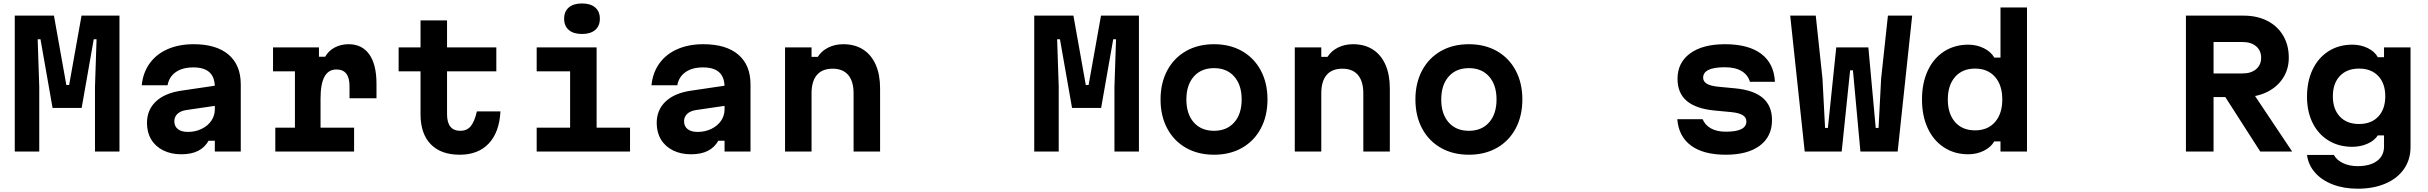

<svg xmlns="http://www.w3.org/2000/svg" viewBox="-20 -892 14290 1130"><path d="M66.9 -800H297.5L370.4 -391.8H386.9L459.8 -800H683.1V0H539V-381.7L548.3 -660.9H531.7L460.6 -256.9H289.4L218.3 -660.9H201.7L211 -381.7V0H66.9Z M1255 -270.5 1076.5 -244.4Q1043.1 -239.3 1024.5 -222Q1006 -204.6 1006 -178.1Q1006 -148.7 1026.8 -132.2Q1047.5 -115.6 1085.9 -115.6Q1129.7 -115.6 1166.1 -133.2Q1202.6 -150.7 1223.5 -181Q1244.3 -211.3 1244.3 -247.8V-380Q1244.3 -437.1 1213.1 -466.2Q1181.8 -495.3 1118 -495.3Q1053.9 -495.3 1014.4 -467.5Q975 -439.8 966.2 -390H814.2Q821.5 -464.3 860.8 -518.9Q900.1 -573.5 966.4 -602.6Q1032.7 -631.8 1119.4 -631.8Q1253.2 -631.8 1325.1 -570.5Q1397 -509.2 1397 -395.9V0H1244.3V-63.9H1207.8Q1185.3 -24 1145.6 -4Q1105.9 16 1046.9 16Q986.5 16 940.6 -7Q894.6 -30 869.8 -71.4Q845 -112.9 845 -167.9Q845 -245.2 897.3 -294.6Q949.5 -344.1 1047.1 -358.4L1255 -389.1Z M1857.2 -613.1V-557.9H1893.8Q1912.8 -592.5 1949.4 -612.2Q1986 -631.8 2031.7 -631.8Q2111 -631.8 2153.4 -572Q2195.8 -512.3 2195.8 -399V-313.7H2037.1V-384.3Q2037.1 -434 2018 -458.5Q1998.9 -483.1 1960.2 -483.1Q1912.7 -483.1 1889.6 -440.5Q1866.5 -397.9 1866.5 -310.8V-140.8H2064V0H1600.3V-140.8H1715.8V-472.3H1586.9V-613.1Z M2611 -613.1H2901.1V-472.3H2611V-219.7Q2611 -171.8 2630.4 -147Q2649.9 -122.2 2688.7 -122.2Q2727.8 -122.2 2750.2 -148.9Q2772.6 -175.6 2786.6 -236.3H2925.4Q2918.8 -113.3 2856.5 -47.4Q2794.2 18.6 2686 18.6Q2575 18.6 2515 -43.2Q2455 -105 2455 -219.7V-472.3H2326.1V-613.1H2455V-771.8H2611Z M3491.3 -613.1V-140.8H3688V0H3138.6V-140.8H3335.3V-472.3H3138.6V-613.1ZM3300.2 -781.8Q3300.2 -824.4 3327.6 -848Q3355.1 -871.7 3405.3 -871.7Q3455.5 -871.7 3482.9 -848Q3510.4 -824.4 3510.4 -781.8Q3510.4 -739.2 3482.9 -715.6Q3455.5 -692 3405.3 -692Q3355.1 -692 3327.6 -715.6Q3300.2 -739.2 3300.2 -781.8Z M4255 -270.5 4076.5 -244.4Q4043.1 -239.3 4024.5 -222Q4006 -204.6 4006 -178.1Q4006 -148.7 4026.8 -132.2Q4047.5 -115.6 4085.9 -115.6Q4129.7 -115.6 4166.1 -133.2Q4202.6 -150.7 4223.5 -181Q4244.3 -211.3 4244.3 -247.8V-380Q4244.3 -437.1 4213.1 -466.2Q4181.8 -495.3 4118 -495.3Q4053.9 -495.3 4014.4 -467.5Q3975 -439.8 3966.2 -390H3814.2Q3821.5 -464.3 3860.8 -518.9Q3900.1 -573.5 3966.4 -602.6Q4032.7 -631.8 4119.4 -631.8Q4253.2 -631.8 4325.1 -570.5Q4397 -509.2 4397 -395.9V0H4244.3V-63.9H4207.8Q4185.3 -24 4145.6 -4Q4105.9 16 4046.9 16Q3986.5 16 3940.6 -7Q3894.6 -30 3869.8 -71.4Q3845 -112.9 3845 -167.9Q3845 -245.2 3897.3 -294.6Q3949.5 -344.1 4047.1 -358.4L4255 -389.1Z M4600.3 -613.1H4756.3V-557.3H4792.9Q4815.2 -592.5 4854.6 -612.1Q4893.9 -631.8 4943.2 -631.8Q5010.9 -631.8 5059.4 -600.8Q5108 -569.8 5133.9 -511.4Q5159.7 -452.9 5159.7 -372.1V0H5003.7V-342.1Q5003.7 -413.2 4972.3 -450.4Q4940.9 -487.7 4880.3 -487.7Q4819.2 -487.7 4787.7 -450.7Q4756.3 -413.8 4756.3 -342.1V0H4600.3Z M6066.9 -800H6297.5L6370.4 -391.8H6386.9L6459.8 -800H6683.1V0H6539V-381.7L6548.3 -660.9H6531.7L6460.6 -256.9H6289.4L6218.3 -660.9H6201.7L6211 -381.7V0H6066.9Z M6810.3 -306.6Q6810.3 -403.4 6849.6 -477.1Q6888.9 -550.8 6959.9 -591.3Q7030.9 -631.8 7124.9 -631.8Q7218.9 -631.8 7290 -591.3Q7361.1 -550.8 7400.4 -477.1Q7439.7 -403.4 7439.7 -306.6Q7439.7 -209.7 7400.4 -136Q7361.1 -62.3 7290.1 -21.9Q7219.1 18.6 7125.1 18.6Q7031.1 18.6 6960 -21.9Q6888.9 -62.3 6849.6 -136Q6810.3 -209.7 6810.3 -306.6ZM7287.7 -306.6Q7287.7 -391.8 7244.2 -441.4Q7200.7 -491 7125.1 -491Q7049.5 -491 7005.9 -441.4Q6962.3 -391.8 6962.3 -306.6Q6962.3 -221.3 7005.8 -171.8Q7049.3 -122.2 7124.9 -122.2Q7200.5 -122.2 7244.1 -171.8Q7287.7 -221.3 7287.7 -306.6Z M7600.3 -613.1H7756.3V-557.3H7792.9Q7815.2 -592.5 7854.6 -612.1Q7893.9 -631.8 7943.2 -631.8Q8010.9 -631.8 8059.4 -600.8Q8108 -569.8 8133.9 -511.4Q8159.7 -452.9 8159.7 -372.1V0H8003.7V-342.1Q8003.7 -413.2 7972.3 -450.4Q7940.9 -487.7 7880.3 -487.7Q7819.2 -487.7 7787.7 -450.7Q7756.3 -413.8 7756.3 -342.1V0H7600.3Z M8310.3 -306.6Q8310.3 -403.4 8349.6 -477.1Q8388.9 -550.8 8459.9 -591.3Q8530.9 -631.8 8624.9 -631.8Q8718.9 -631.8 8790 -591.3Q8861.1 -550.8 8900.4 -477.1Q8939.7 -403.4 8939.7 -306.6Q8939.7 -209.7 8900.4 -136Q8861.1 -62.3 8790.1 -21.9Q8719.1 18.6 8625.1 18.6Q8531.1 18.6 8460 -21.9Q8388.9 -62.3 8349.6 -136Q8310.3 -209.7 8310.3 -306.6ZM8787.7 -306.6Q8787.7 -391.8 8744.2 -441.4Q8700.7 -491 8625.1 -491Q8549.5 -491 8505.9 -441.4Q8462.3 -391.8 8462.3 -306.6Q8462.3 -221.3 8505.8 -171.8Q8549.3 -122.2 8624.9 -122.2Q8700.5 -122.2 8744.1 -171.8Q8787.7 -221.3 8787.7 -306.6Z M10137.9 -116.9Q10198.1 -116.9 10228.2 -132Q10258.2 -147.1 10258.2 -177.3Q10258.2 -200.6 10237 -214Q10215.7 -227.4 10170.5 -232.1L10071.4 -241.5Q9961.4 -251.9 9907.2 -298Q9852.9 -344.1 9852.9 -428Q9852.9 -523.2 9926.8 -577.5Q10000.8 -631.8 10132 -631.8Q10270.5 -631.8 10345.6 -575.1Q10420.7 -518.5 10426.3 -410.6H10279Q10267.3 -451.4 10229.9 -473.8Q10192.5 -496.2 10131.3 -496.2Q10067.8 -496.2 10035.7 -480.8Q10003.7 -465.4 10003.7 -434.6Q10003.7 -412.5 10024.9 -399.5Q10046.2 -386.4 10091.4 -381.7L10190.5 -372.3Q10301.1 -361.9 10355 -315.5Q10409 -269.1 10409 -185.2Q10409 -88.6 10337.5 -35Q10266.1 18.6 10137.3 18.6Q10005.7 18.6 9932.8 -34.9Q9859.8 -88.3 9851.5 -190.6H10000.5Q10014.9 -155.7 10049.8 -136.3Q10084.7 -116.9 10137.9 -116.9Z M10706 -430 10721.3 -139.1H10737.9L10787.1 -613.1H10976.1L11019.4 -139.1H11036L11051.3 -430L11091.2 -800H11233.9L11148.5 0H10929.3L10885.3 -478.2H10868.7L10819.1 0H10601.5L10516.1 -800H10666.5Z M11291.7 -306.7Q11291.7 -402.7 11325.5 -475.8Q11359.3 -548.8 11421.4 -589Q11483.5 -629.1 11564.3 -629.1Q11614.1 -629.1 11656.1 -608.1Q11698.1 -587.1 11717.1 -553.1H11753.7V-848H11909.7V0H11753.7V-60H11717.1Q11697.9 -26 11656.1 -5Q11614.3 16 11564.3 16Q11483.5 16 11421.4 -24.3Q11359.3 -64.6 11325.5 -137.6Q11291.7 -210.6 11291.7 -306.7ZM11764.3 -306.7Q11764.3 -390.8 11721.5 -439.6Q11678.8 -488.3 11604 -488.3Q11529.2 -488.3 11486.5 -439.4Q11443.7 -390.5 11443.7 -306.5Q11443.7 -222.4 11486.5 -173.6Q11529.2 -124.8 11604 -124.8Q11678.8 -124.8 11721.5 -173.7Q11764.3 -222.6 11764.3 -306.7Z M12845.1 -800H13184.6Q13263.9 -800 13324 -769.4Q13384.2 -738.7 13417.3 -682.6Q13450.5 -626.5 13450.5 -552.6Q13450.5 -485.3 13416.5 -432.6Q13382.5 -380 13322.1 -350.3Q13261.6 -320.7 13184.6 -320.7H13007.7V0H12845.1ZM13059.8 -347.3H13238.3L13470.5 0H13282.6ZM13287.8 -552.2Q13287.8 -594.1 13258.4 -619.4Q13228.9 -644.7 13178.7 -644.7H13007.7V-459.8H13178.7Q13228.9 -459.8 13258.4 -485.1Q13287.8 -510.4 13287.8 -552.2Z M13856.1 218.6Q13774.8 218.6 13709.7 193.8Q13644.5 169 13604.9 123.8Q13565.3 78.7 13557.7 20H13715.7Q13732.7 50.5 13769.9 68.2Q13807.2 85.8 13856.1 85.8Q13928.6 85.8 13969.8 55.2Q14011 24.7 14011 -30V-95.3H13974.5Q13955.1 -64.7 13913.9 -46.3Q13872.7 -28 13824.3 -28Q13745 -28 13684.6 -64.8Q13624.2 -101.7 13590.9 -168.3Q13557.7 -234.8 13557.7 -322.6Q13557.7 -413.8 13590.9 -483.1Q13624.2 -552.5 13684.6 -590.8Q13745 -629.1 13824.3 -629.1Q13874.3 -629.1 13915.5 -608.8Q13956.7 -588.5 13974.5 -555.2H14011V-613.1H14167V-26.6Q14167 46.4 14128.8 102Q14090.5 157.7 14019.9 188.1Q13949.3 218.6 13856.1 218.6ZM13864 -162.2Q13935.9 -162.2 13977.1 -205.9Q14018.3 -249.7 14018.3 -325.3Q14018.3 -400.9 13977.1 -444.6Q13935.9 -488.3 13864.1 -488.3Q13792.3 -488.3 13751 -444.6Q13709.8 -400.9 13709.8 -325.3Q13709.8 -249.7 13751 -205.9Q13792.2 -162.2 13864 -162.2Z"/></svg>

Font: Martian Mono sWd Rg
Style: Regular
Weight: 400
Width: 6
Monospace: yes
Designer: Roman Shamin
Foundry: Evil Martians
Version: Version 1.000